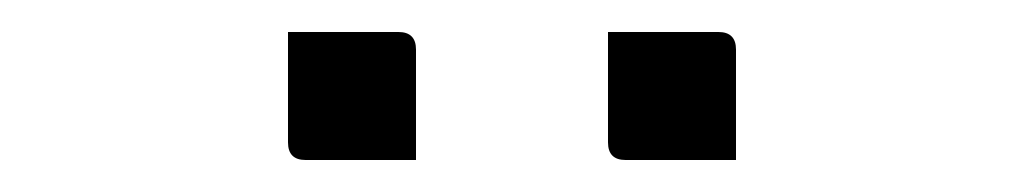

<svg xmlns="http://www.w3.org/2000/svg" viewBox="-20 -776 640 120"><path d="M160 -756H229Q240 -756 240 -745V-676H171Q160 -676 160 -687ZM360 -756H429Q440 -756 440 -745V-676H371Q360 -676 360 -687Z"/></svg>

Font: Recursive Mn Lnr St Lt
Style: Regular
Weight: 300
Monospace: yes
Version: Version 1.079;hotconv 1.0.112;makeotfexe 2.5.65598; ttfautoh